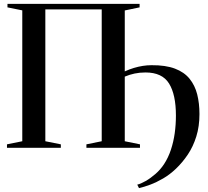

<svg xmlns="http://www.w3.org/2000/svg" viewBox="-20 -763 1072 991"><path d="M18.5 -743H700.5V-725L624 -709V-34L702.5 -18V0H426V-18L505 -34V-714.5H214V-34L294 -18V0H16V-18L95 -34V-709.5L18.5 -725ZM697.5 208 688.5 190Q706 186 731.5 171.5Q757 157 782.5 134.8Q808 112.5 826.5 84.5Q848.5 51 862 10.2Q875.5 -30.5 881.8 -75.2Q888 -120 888 -166.5Q888 -275 852.5 -332Q817 -389 731 -389Q701 -389 675 -383.5Q649 -378 624 -367.5L617.5 -382.5L624 -394.5Q648 -405.5 671.5 -412.5Q695 -419.5 717.5 -423Q740 -426.5 762 -426.5Q835 -427 883 -408.8Q931 -390.5 958.5 -356.5Q986 -322.5 997.8 -276.2Q1009.5 -230 1009.5 -174.5Q1009.5 -110.5 993.2 -58.5Q977 -6.5 949.5 34.5Q922 75.5 888 108Q856.5 138 822.2 158Q788 178 755.8 190Q723.5 202 697.5 208Z"/></svg>

Font: Merriweather 144pt Medium
Style: Regular
Weight: 500
Version: Version 2.100